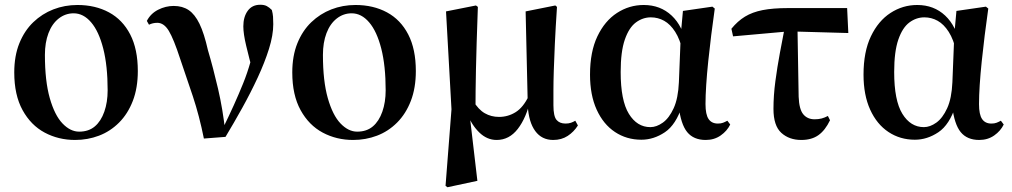

<svg xmlns="http://www.w3.org/2000/svg" viewBox="-20 -573 4259 808"><path d="M296 16Q226 16 168 -15Q110 -46 75 -109.5Q40 -173 40 -268Q40 -338 61.5 -391Q83 -444 120 -479.5Q157 -515 204.5 -533.5Q252 -552 306 -552Q381 -552 438.5 -521Q496 -490 528 -428Q560 -366 560 -274Q560 -203 539 -148.5Q518 -94 481 -57Q444 -20 396.5 -2Q349 16 296 16ZM313 -19Q353 -19 379 -41Q405 -63 419 -103Q433 -143 433 -193Q433 -296 414.5 -368.5Q396 -441 363.5 -479Q331 -517 290 -517Q255 -517 227 -495Q199 -473 184 -433.5Q169 -394 169 -342Q169 -232 189.5 -160Q210 -88 243 -53.5Q276 -19 313 -19Z M838 10Q819 -85 791.5 -168Q764 -251 738 -326Q711 -409 690.5 -443Q670 -477 642 -477Q623 -477 607 -469L598 -485Q614 -516 645.5 -532Q677 -548 711 -548Q748 -548 774 -530.5Q800 -513 819.5 -473Q839 -433 855 -362Q877 -288 897.5 -200Q918 -112 928 -18H910L918 -33Q943 -84 964 -130.5Q985 -177 1003 -221.5Q1021 -266 1034.5 -314Q1048 -362 1059 -415L1048 -256Q1028 -330 1016 -380.5Q1004 -431 1004 -462Q1004 -502 1022.5 -527.5Q1041 -553 1075 -553Q1092 -553 1102.5 -547.5Q1113 -542 1124 -531Q1128 -516 1129 -503Q1130 -490 1130 -471Q1130 -425 1112 -367.5Q1094 -310 1064.5 -246.5Q1035 -183 999.5 -119Q964 -55 929 3Z M1466 16Q1396 16 1338 -15Q1280 -46 1245 -109.5Q1210 -173 1210 -268Q1210 -338 1231.5 -391Q1253 -444 1290 -479.5Q1327 -515 1374.5 -533.5Q1422 -552 1476 -552Q1551 -552 1608.5 -521Q1666 -490 1698 -428Q1730 -366 1730 -274Q1730 -203 1709 -148.5Q1688 -94 1651 -57Q1614 -20 1566.5 -2Q1519 16 1466 16ZM1483 -19Q1523 -19 1549 -41Q1575 -63 1589 -103Q1603 -143 1603 -193Q1603 -296 1584.5 -368.5Q1566 -441 1533.5 -479Q1501 -517 1460 -517Q1425 -517 1397 -495Q1369 -473 1354 -433.5Q1339 -394 1339 -342Q1339 -232 1359.5 -160Q1380 -88 1413 -53.5Q1446 -19 1483 -19Z M1855 209 1880 -113 1857 -525 1983 -550 1991 -544Q1988 -459 1986 -395Q1984 -331 1983 -281.5Q1982 -232 1981.5 -190.5Q1981 -149 1981 -108L1957 -85L1989 188L1863 215ZM2308 16Q2260 16 2232.5 -21.5Q2205 -59 2201 -128V-132L2192 -525L2317 -550L2324 -544Q2318 -454 2315 -388.5Q2312 -323 2310.5 -275Q2309 -227 2309 -192Q2309 -157 2309 -130Q2309 -84 2322 -68.5Q2335 -53 2360 -53Q2373 -53 2383 -56.5Q2393 -60 2401 -65L2412 -45Q2395 -18 2369 -1Q2343 16 2308 16ZM2070 16Q2029 16 1996.5 -16Q1964 -48 1946 -96H1943L1971 -149Q1993 -112 2020 -96.5Q2047 -81 2080 -81Q2118 -81 2150 -101Q2182 -121 2205 -169L2217 -156H2213Q2195 -77 2159 -30.5Q2123 16 2070 16Z M2679 15Q2617 15 2568 -17.5Q2519 -50 2491 -111.5Q2463 -173 2463 -259Q2463 -355 2494 -420Q2525 -485 2576.5 -518.5Q2628 -552 2689 -552Q2759 -552 2806.5 -507.5Q2854 -463 2869 -382H2876L2854 -354Q2842 -407 2821.5 -439Q2801 -471 2775 -485.5Q2749 -500 2719 -500Q2685 -500 2656 -478.5Q2627 -457 2609.5 -406.5Q2592 -356 2592 -270Q2592 -150 2626.5 -94Q2661 -38 2717 -38Q2743 -38 2769.5 -57Q2796 -76 2815 -117.5Q2834 -159 2837 -227L2845 -428L2854 -527L2978 -545L2988 -537Q2980 -481 2973 -424.5Q2966 -368 2960.5 -315Q2955 -262 2952 -216Q2949 -170 2949 -135Q2949 -91 2962 -72Q2975 -53 3001 -53Q3014 -53 3023 -56.5Q3032 -60 3041 -65L3053 -49Q3040 -22 3013 -3Q2986 16 2950 16Q2899 16 2872 -17Q2845 -50 2836 -127L2851 -129Q2825 -48 2778 -16.5Q2731 15 2679 15Z M3065 -420 3058 -452Q3084 -484 3115 -503Q3146 -522 3189.5 -530.5Q3233 -539 3296 -539H3545L3550 -434L3300 -441ZM3352 16Q3301 16 3268 -14Q3235 -44 3235 -115Q3235 -171 3243 -231Q3251 -291 3262 -350Q3273 -409 3283 -460H3336L3341 -166Q3343 -113 3360.5 -92Q3378 -71 3408 -71Q3425 -71 3438 -74.5Q3451 -78 3464 -85L3473 -67Q3453 -25 3424.5 -4.5Q3396 16 3352 16Z M3830 15Q3768 15 3719 -17.5Q3670 -50 3642 -111.5Q3614 -173 3614 -259Q3614 -355 3645 -420Q3676 -485 3727.5 -518.5Q3779 -552 3840 -552Q3910 -552 3957.5 -507.5Q4005 -463 4020 -382H4027L4005 -354Q3993 -407 3972.5 -439Q3952 -471 3926 -485.5Q3900 -500 3870 -500Q3836 -500 3807 -478.5Q3778 -457 3760.5 -406.5Q3743 -356 3743 -270Q3743 -150 3777.5 -94Q3812 -38 3868 -38Q3894 -38 3920.5 -57Q3947 -76 3966 -117.5Q3985 -159 3988 -227L3996 -428L4005 -527L4129 -545L4139 -537Q4131 -481 4124 -424.5Q4117 -368 4111.5 -315Q4106 -262 4103 -216Q4100 -170 4100 -135Q4100 -91 4113 -72Q4126 -53 4152 -53Q4165 -53 4174 -56.5Q4183 -60 4192 -65L4204 -49Q4191 -22 4164 -3Q4137 16 4101 16Q4050 16 4023 -17Q3996 -50 3987 -127L4002 -129Q3976 -48 3929 -16.5Q3882 15 3830 15Z"/></svg>

Font: Noto Serif TC
Style: Bold
Weight: 700
Designer: Ryoko NISHIZUKA 西塚涼子 (kana & ideographs); Frank Grießhammer (Latin, Greek & Cyrillic); Wenlong ZHANG 张文龙 (bopomofo); San
Foundry: Adobe
Version: Version 2.002-H1;hotconv 1.1.0;makeotfexe 2.6.0